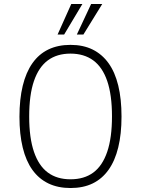

<svg xmlns="http://www.w3.org/2000/svg" viewBox="-20 -939 710 967"><path d="M335 8Q272 8 224 -15Q176 -38 143.5 -83Q111 -128 94.5 -195.5Q78 -263 78 -351Q78 -439 94.5 -507Q111 -575 143.5 -621Q176 -667 224 -690Q272 -713 335 -713Q399 -713 446.5 -689.5Q494 -666 526.5 -621Q559 -576 575.5 -508.5Q592 -441 592 -352Q592 -264 575.5 -196.5Q559 -129 526.5 -83.5Q494 -38 446.5 -15Q399 8 335 8ZM335 -36Q404 -36 450 -70Q496 -104 520 -174.5Q544 -245 544 -353Q544 -461 520 -531Q496 -601 449.5 -635Q403 -669 335 -669Q267 -669 221 -635Q175 -601 151 -531Q127 -461 127 -352Q127 -245 151 -174.5Q175 -104 221 -70Q267 -36 335 -36ZM270 -765 339 -919H395L303 -765ZM367 -765 439 -919H495L400 -765Z"/></svg>

Font: Nunito Sans 7pt Condensed ExtraLight
Style: Regular
Weight: 250
Width: 3
Designer: Vernon Adams
Foundry: Vernon Adams
Version: Version 3.101;gftools[0.9.27]